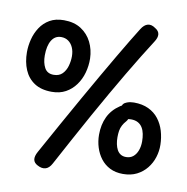

<svg xmlns="http://www.w3.org/2000/svg" viewBox="-96 -943 1065 1096"><g transform="rotate(10 437.0 -395.0)"><path d="M679.7 14Q636.8 14 604.3 -2.3Q571.9 -18.7 550.5 -46.8Q529.1 -74.9 518.1 -110.2Q507.1 -145.4 507.1 -183.6Q507.1 -241.6 528.8 -287.3Q550.6 -333 596.6 -363.6Q605.1 -369.3 611 -372.1Q616.9 -374.9 627.1 -374.9Q638.1 -374.9 650.4 -366.7Q662.8 -358.6 662.8 -338.3Q662.8 -318.2 657.7 -304.7Q652.7 -291.2 647.4 -286Q634.4 -271.8 626.6 -256.6Q618.7 -241.4 615.9 -224.5Q613.2 -207.6 613.2 -186.8Q613.2 -166.1 617 -147.7Q620.8 -129.2 628.5 -114.9Q636.2 -100.7 649.2 -92.4Q662.2 -84.2 680.7 -84.2Q705.1 -84.2 721.7 -97.8Q738.2 -111.3 747.2 -134.9Q756.1 -158.4 756.1 -187.8Q756.1 -210.7 752 -231.2Q747.9 -251.8 738.4 -267.3Q729 -282.9 712.6 -292Q696.2 -301.1 671.9 -301.1Q665.7 -301.1 658.2 -300.1Q650.7 -299.1 642.7 -297.1Q625.7 -293.1 615.3 -313.4Q604.9 -333.8 604.9 -357.6Q604.9 -382 631.7 -391.6Q641.9 -395.6 652.6 -397.1Q663.2 -398.6 671.9 -398.6Q720.9 -398.6 756.7 -381.6Q792.6 -364.6 815.7 -334.7Q838.8 -304.8 850.1 -266.8Q861.4 -228.8 862.2 -186.8Q863 -150.4 851.8 -114.7Q840.6 -78.9 817.3 -49.8Q794 -20.7 759.7 -3.3Q725.3 14 679.7 14ZM198.4 -377.2Q136.8 -377.2 97.4 -403.2Q58.1 -429.1 39.1 -474.1Q20 -519.1 20 -576.2Q20 -612.2 29.5 -650.2Q39 -688.2 60.2 -720.6Q81.3 -753 115.1 -772.5Q148.8 -792 197.2 -792Q256.2 -792 296.6 -766Q336.9 -740 358.4 -697Q379.9 -654 381.4 -602Q382.2 -559.9 370.9 -519.5Q359.7 -479.1 336.2 -447Q312.8 -414.9 278.6 -396.1Q244.3 -377.2 198.4 -377.2ZM123.6 -575Q123.6 -532.9 139.3 -503.8Q155 -474.7 192.4 -474.7Q223.8 -474.7 242.4 -493.3Q261 -512 269.1 -540.3Q277.1 -568.6 277.1 -596Q277.1 -625.4 267.2 -647.6Q257.3 -669.8 239.7 -682.2Q222.1 -694.6 198.2 -694.6Q162.3 -694.6 142.9 -662.6Q123.6 -630.7 123.6 -575ZM633.9 -816.8Q651.1 -844.6 672.2 -850.1Q693.3 -855.7 717.2 -838.3Q738.7 -825.7 741 -806.2Q743.3 -786.7 726.1 -760.7Q698 -717.1 665.4 -664.1Q632.8 -611.1 596.8 -550.3Q560.9 -489.4 522.3 -422.3Q483.7 -355.1 443.3 -282.4Q402.9 -209.8 360.9 -132.4Q318.9 -55.1 275.7 25Q261 52.6 240 58.8Q219 65 193.1 51Q170.9 39.7 167.8 20.7Q164.7 1.7 180.1 -25.9Q232.1 -120.4 280.2 -206.6Q328.2 -292.7 372.2 -370.5Q416.2 -448.3 455.2 -515.9Q494.2 -583.4 527.4 -640.2Q560.7 -696.9 587.6 -741.5Q614.6 -786.1 633.9 -816.8Z"/></g></svg>

Font: Playpen Sans Hebrew
Style: Regular
Weight: 400
Designer: Tom Grace, Laura Meseguer, Veronika Burian, José Scaglione
Foundry: TypeTogether
Version: Version 2.000